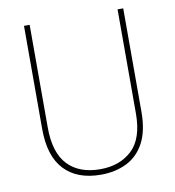

<svg xmlns="http://www.w3.org/2000/svg" viewBox="-81 -786 792 869"><g transform="rotate(-10 314.5 -352.0)"><path d="M543 -239Q543 -151 513.5 -96Q484 -41 432 -15.5Q380 10 314 10Q205 10 146 -52.5Q87 -115 87 -240V-714H113V-243Q113 -126 166 -70.5Q219 -15 315 -15Q405 -15 461 -67.5Q517 -120 517 -236V-714H543Z"/></g></svg>

Font: Noto Sans SemiCondensed Thin
Style: Regular
Weight: 100
Width: 4
Designer: Monotype Design Team
Foundry: Monotype Imaging Inc.
Version: Version 2.013; ttfautohint (v1.8.4.7-5d5b)